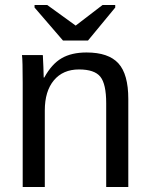

<svg xmlns="http://www.w3.org/2000/svg" viewBox="-20 -748 596 768"><path d="M493.2 0H404.8V-335Q404.8 -412.1 381.3 -441.2Q357.9 -470.2 295.9 -470.2Q231.9 -470.2 195.6 -426.8Q159.2 -383.3 159.2 -306.2V0H70.8V-416Q70.8 -507.8 67.9 -527.8H150.9Q151.9 -526.9 151.9 -515.1Q153.8 -482.9 154.8 -438H157.2Q187 -492.2 226.6 -515.1Q266.1 -538.1 326.2 -538.1Q414.1 -538.1 453.6 -494.6Q493.2 -451.2 493.2 -352.1ZM440.9 -717.8 332 -585.9H231.9L118.2 -717.8V-728H168.9L282.2 -646H283.2L390.1 -728H440.9Z"/></svg>

Font: Libra Sans Modern
Style: Regular
Weight: 400
Foundry: Stefan Peev, Context Ltd
Version: Version 1.000